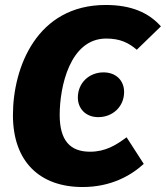

<svg xmlns="http://www.w3.org/2000/svg" viewBox="-20 -733 667 772"><path d="M405 -713C128 -713 32 -462 32 -270C32 -82 141 19 312 19C424 19 504 -25 558 -74L489 -181C447 -150 405 -123 342 -123C262 -123 220 -168 220 -271C220 -384 261 -578 407 -578C463 -578 497 -561 530 -533L627 -627C578 -682 508 -713 405 -713ZM375 -262C434 -262 479 -305 479 -363C479 -409 447 -442 396 -442C338 -442 293 -399 293 -341C293 -296 325 -262 375 -262Z"/></svg>

Font: Fira Sans ExtraBold
Style: Italic
Weight: 800
Italic angle: -8°
Designer: bBox Type GmbH & Carrois Corporate GbR & Edenspiekermann AG
Foundry: bBox Type GmbH & Carrois Corporate GbR & Edenspiekermann AG
Version: Version 4.301;PS 004.301;hotconv 1.0.88;makeotf.lib2.5.64775